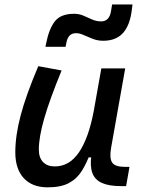

<svg xmlns="http://www.w3.org/2000/svg" viewBox="-20 -821 626 852"><path d="M191.4 10.3Q123 10.3 85.4 -30.5Q47.9 -71.3 47.9 -145Q47.9 -219.7 72 -310.3Q96.2 -400.9 149.9 -527.3L253.4 -508.3Q200.2 -378.9 176.3 -295.7Q152.3 -212.4 152.3 -157.2Q152.3 -121.6 170.9 -102.1Q189.5 -82.5 223.1 -82.5Q288.1 -82.5 330.6 -145.3Q373 -208 395.5 -325.7L386.7 -122.6H354.5L382.3 -146Q365.2 -98.1 343.3 -63Q321.3 -27.8 285.9 -8.8Q250.5 10.3 191.4 10.3ZM516.6 4.9Q463.9 4.9 432.6 -9Q401.4 -22.9 390.1 -52.7Q378.9 -82.5 385.3 -129.9L379.4 -234.9L429.7 -517.6H535.6L473.1 -165.5Q464.8 -118.7 477.8 -99.6Q490.7 -80.6 533.7 -80.6H554.7L539.6 4.9ZM181.6 -613.3 184.6 -627.9Q197.3 -692.9 223.4 -726.3Q249.5 -759.8 308.6 -759.8Q331.1 -759.8 350.3 -751.5Q369.6 -743.2 388.7 -734.6Q407.7 -726.1 429.2 -726.1Q447.3 -726.1 458.3 -737.8Q469.2 -749.5 472.7 -772L477.5 -801.3H567.9L564.9 -776.9Q556.6 -708.5 525.6 -674.3Q494.6 -640.1 438 -640.1Q413.1 -640.1 391.4 -648.7Q369.6 -657.2 351.3 -665.5Q333 -673.8 317.9 -673.8Q299.3 -673.8 289.1 -663.3Q278.8 -652.8 274.9 -632.8L271 -613.3Z"/></svg>

Font: Cascadia Code
Style: Italic
Weight: 400
Italic angle: -10°
Designer: Aaron Bell
Foundry: Saja Typeworks
Version: Version 2407.024